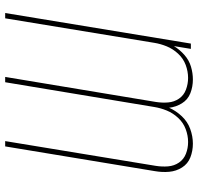

<svg xmlns="http://www.w3.org/2000/svg" viewBox="-32 -744 783 760"><g transform="rotate(-90 360.0 -363.5)"><path d="M172 8Q201 8 230 -2.5Q259 -13 280.5 -36Q302 -59 314 -86Q317 -59 331.5 -35.5Q346 -12 371.5 -2Q397 8 426 8Q451 8 476.5 0.5Q502 -7 523 -25.5Q544 -44 558 -67L547 0H568L689 -735H668L571 -145Q567 -120 557 -95.5Q547 -71 528 -50.5Q509 -30 483.5 -20.5Q458 -11 432 -11Q408 -11 385.5 -19.5Q363 -28 350 -47Q337 -66 335 -90Q333 -114 337 -139L436 -735H415L317 -145Q313 -120 303 -95.5Q293 -71 274 -50.5Q255 -30 229.5 -20.5Q204 -11 179 -11H178Q154 -11 132 -19.5Q110 -28 97 -47Q84 -66 82 -90Q80 -114 84 -139L182 -735H161L63 -142Q58 -113 60.5 -85.5Q63 -58 77.5 -35Q92 -12 117.5 -2Q143 8 172 8Z"/></g></svg>

Font: Iosevka Sparkle Thin
Style: Italic
Weight: 100
Italic angle: -9°
Designer: Belleve Invis
Foundry: Belleve Invis
Version: Version 4.5.0; ttfautohint (v1.8.3)